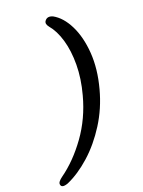

<svg xmlns="http://www.w3.org/2000/svg" viewBox="-235 -815 762 1020"><g transform="rotate(-20 145.5 -305.5)"><path d="M297 -288Q270.5 -188.5 218 -105.5Q165.5 -22.5 99.5 36.5Q33.5 95.5 -33 124.5Q-70.5 138 -74 116Q-75.5 107.5 -68.5 98.8Q-61.5 90 -49 81Q33 22.5 101.5 -72.5Q170 -167.5 202 -288Q225.5 -374.5 226 -453Q226.5 -531.5 208.5 -593.2Q190.5 -655 158.5 -692.5Q142 -713 152 -727.5Q167.5 -749.5 197.5 -736Q246.5 -709 279.2 -643.5Q312 -578 318.8 -486Q325.5 -394 297 -288Z"/></g></svg>

Font: Fraunces 9pt SuperSoft
Style: Italic
Weight: 400
Italic angle: -16°
Version: Version 1.000;[b76b70a41]